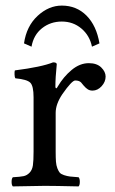

<svg xmlns="http://www.w3.org/2000/svg" viewBox="-20 -665 412 687"><path d="M309.1 -498Q300.8 -538.1 271.2 -563Q241.7 -587.9 201.2 -587.9Q160.6 -587.9 130.4 -564Q100.1 -540 92.8 -498L65.9 -509.8Q74.7 -571.3 114.5 -608.2Q154.3 -645 201.2 -645Q253.9 -645 289.6 -609.1Q325.2 -573.2 335.9 -509.8ZM100.1 -316.9Q100.1 -357.4 88.4 -369.1Q76.7 -380.9 35.2 -384.8Q32.2 -388.7 32 -398.9Q31.7 -409.2 33.2 -413.1Q128.9 -425.3 169.9 -441.9Q183.1 -441.9 183.1 -435.1Q178.2 -387.2 178.2 -355Q178.2 -349.6 181.2 -349.1Q183.6 -349.1 187 -356Q207 -390.1 236.3 -414.6Q265.6 -439 297.9 -439Q326.7 -439 342.3 -423.6Q357.9 -408.2 357.9 -391.1Q357.9 -372.1 343.5 -356.4Q329.1 -340.8 311 -340.8Q301.8 -340.8 294.7 -345Q287.6 -349.1 278.8 -359.4L270 -370.1Q263.2 -377 249 -377Q237.3 -377 203.1 -328.1Q179.2 -292.5 179.2 -261.2V-122.1Q179.2 -100.6 180.2 -86.9Q181.2 -73.2 185.3 -62.7Q189.5 -52.2 193.8 -47.1Q198.2 -42 209.2 -38.3Q220.2 -34.7 230.5 -33.4Q240.7 -32.2 261.2 -30.8Q265.6 -26.4 265.6 -14.4Q265.6 -2.4 261.2 2Q175.3 0 140.1 0Q109.9 0 25.9 2Q21.5 -2.4 21.5 -14.4Q21.5 -26.4 25.9 -30.8Q52.2 -32.2 64.2 -34.7Q76.2 -37.1 85.7 -46.9Q95.2 -56.6 97.7 -73.2Q100.1 -89.8 100.1 -122.1Z"/></svg>

Font: Linux Libertine G
Style: Regular
Weight: 400
Designer: Philipp H. Poll
Foundry: Philipp H. Poll
Version: Version 4.7.5